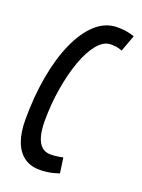

<svg xmlns="http://www.w3.org/2000/svg" viewBox="-113 -600 491 665"><g transform="rotate(20 133.0 -268.0)"><path d="M117.8 10Q84.1 10 60.4 -7.1Q36.7 -24.2 24.6 -57.2Q12.5 -90.1 12.5 -137.3Q12.5 -221.7 25.6 -295.7Q38.8 -369.7 63.9 -426.1Q89.1 -482.5 124.4 -514.4Q159.6 -546.2 204.2 -546.2Q216.1 -546.2 226.3 -545.1Q236.4 -544 246.5 -541.8Q256.6 -539.7 266.5 -536.1L244 -475.3Q232.1 -479.9 223.1 -481.3Q214 -482.6 201.8 -482.6Q175.9 -482.6 153 -455Q130.1 -427.3 113.2 -380.4Q96.3 -333.4 86.7 -275.2Q77 -217.1 77 -155Q77 -122.2 83.4 -99.3Q89.8 -76.5 102.5 -64.7Q115.3 -52.9 135.4 -52.9Q143.1 -52.9 151.2 -53.6Q159.3 -54.3 167.3 -55.8Q175.3 -57.3 180.9 -58.6L188.9 -2.3Q179.4 0.9 167.7 3.8Q156 6.8 143.4 8.4Q130.9 10 117.8 10Z"/></g></svg>

Font: Georama
Style: Italic
Weight: 400
Width: 2
Italic angle: -9°
Designer: Jean-Baptiste Levee
Foundry: Production Type
Version: Version 1.000